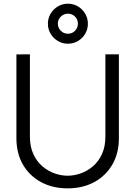

<svg xmlns="http://www.w3.org/2000/svg" viewBox="-20 -1018 742 1053"><path d="M352.3 -778.3Q322.3 -778.3 297.4 -793.1Q272.5 -807.8 257.6 -832.8Q242.7 -857.7 242.7 -888Q242.7 -918.2 257.6 -943Q272.5 -967.8 297.4 -982.8Q322.3 -997.7 352.3 -997.7Q382.8 -997.7 407.7 -982.8Q432.5 -967.8 447.2 -943Q462 -918.2 462 -888Q462 -857.7 447.2 -832.8Q432.5 -807.8 407.7 -793.1Q382.8 -778.3 352.3 -778.3ZM352.3 -833Q375.7 -833 391.5 -849.2Q407.3 -865.5 407.3 -888Q407.3 -911 391.5 -927Q375.7 -943 352.3 -943Q329.8 -943 313.6 -927Q297.3 -911 297.3 -888Q297.3 -865.5 313.6 -849.2Q329.8 -833 352.3 -833ZM351 15Q268.7 15 205.3 -19.1Q142 -53.2 106 -115Q70 -176.8 70 -260V-719.7L144 -720V-269.7Q144 -213.5 163 -172.7Q182 -131.8 212.8 -105.7Q243.5 -79.5 279.9 -66.9Q316.3 -54.3 351 -54.3Q386 -54.3 422.4 -67Q458.8 -79.7 489.5 -105.8Q520.2 -132 539.1 -172.8Q558 -213.7 558 -269.7V-720H632V-260Q632 -177.2 596 -115.3Q560 -53.5 496.7 -19.2Q433.3 15 351 15Z"/></svg>

Font: Manrope ExtraLight
Style: Regular
Weight: 200
Designer: Mikhail Sharanda
Foundry: Mikhail Sharanda
Version: Version 4.505